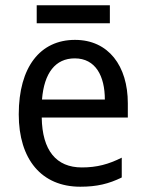

<svg xmlns="http://www.w3.org/2000/svg" viewBox="-20 -697 550 727"><path d="M396 -677H119V-609H396ZM264 -546C132 -546 51 -443 51 -264C51 -94 137 10 284 10C347 10 392 -1 441 -25V-100C391 -75 347 -63 290 -63C193 -63 140 -127 138 -252H464V-306C464 -447 391 -546 264 -546ZM263 -476C342 -476 377 -409 377 -320H139C147 -421 190 -476 263 -476Z"/></svg>

Font: Noto Sans Bengali UI SemiCondensed
Style: Regular
Weight: 400
Width: 4
Designer: Jelle Bosma - Monotype Design Team
Foundry: Monotype Imaging Inc.
Version: Version 2.003